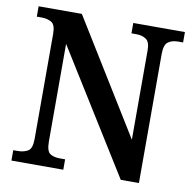

<svg xmlns="http://www.w3.org/2000/svg" viewBox="-80 -795 883 875"><g transform="rotate(10 362.0 -357.0)"><path d="M29 0V-48H48Q78 -48 97 -59.5Q116 -71 116 -116V-602Q116 -644 97 -655Q78 -666 52 -666H29V-714H229L553 -189V-602Q553 -642 534.5 -654Q516 -666 490 -666H467V-714H706V-666H683Q655 -666 637 -653Q619 -640 619 -598V0H535L182 -567V-116Q182 -71 199 -59.5Q216 -48 245 -48H269V0Z"/></g></svg>

Font: Noto Serif Myanmar SemiCondensed SemiBold
Style: Regular
Weight: 600
Width: 4
Designer: Ben Mitchell and the Monotype Design Team
Foundry: Monotype Imaging Inc.
Version: Version 2.106; ttfautohint (v1.8.4.7-5d5b)